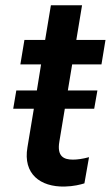

<svg xmlns="http://www.w3.org/2000/svg" viewBox="-20 -696 418 724"><path d="M29.8 -285.9H107.6L83.5 -140.6C66.1 -39.8 132.1 9.2 223.4 7.5C258.2 6.7 283.4 0 298.3 -4.6L315.7 -103.3C290.8 -96.6 271.3 -94.1 255 -94.1C221.2 -94.1 194.2 -105.5 203.8 -161.9L224.4 -285.9H335.2L347.3 -354.8H235.8L252.1 -453.1H362.6L377.8 -545.5H267.8L289.4 -676.1H171.9L150.2 -545.5H72.1L56.8 -453.1H134.9L119 -354.8H41.5Z"/></svg>

Font: Magic Ui Pro Semi Bold
Style: Italic
Weight: 600
Italic angle: -9.39999°
Designer: Stefan Endress, Andreas Faust
Version: Version 1.000;FEAKit 1.0